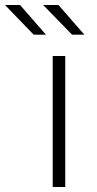

<svg xmlns="http://www.w3.org/2000/svg" viewBox="-104 -745 385 765"><path d="M106 0V-522H156V0ZM183 -607 68 -725H129L232 -607ZM30 -607 -84 -725H-24L79 -607Z"/></svg>

Font: Modern
Style: Regular
Weight: 300
Designer: Julieta Ulanovsky
Foundry: Julieta Ulanovsky
Version: Version 8.000